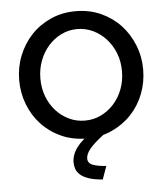

<svg xmlns="http://www.w3.org/2000/svg" viewBox="-52 -577 703 813"><g transform="rotate(-5 299.5 -171.0)"><path d="M299 10Q240 10 191.5 -12Q143 -34 108.5 -71Q74 -108 55 -157Q36 -206 36 -260Q36 -315 55.5 -364Q75 -413 109.5 -450Q144 -487 192.5 -509Q241 -531 299 -531Q358 -531 406.5 -509Q455 -487 489.5 -450Q524 -413 543.5 -364Q563 -315 563 -260Q563 -206 544 -157Q525 -108 490 -71Q455 -34 406.5 -12Q358 10 299 10ZM126 -259Q126 -218 139.5 -183Q153 -148 176.5 -122Q200 -96 231.5 -81Q263 -66 299 -66Q335 -66 366.5 -81Q398 -96 422 -122.5Q446 -149 459.5 -184.5Q473 -220 473 -261Q473 -302 459.5 -337Q446 -372 422 -398.5Q398 -425 366.5 -440Q335 -455 299 -455Q263 -455 231.5 -439.5Q200 -424 176.5 -397.5Q153 -371 139.5 -335.5Q126 -300 126 -259ZM235 107Q235 74 257.5 43.5Q280 13 328 -18H352L372 0Q330 32 312 54Q294 76 294 95Q294 115 315 123Q336 131 372 133L352 189Q315 186 292 178Q269 170 256.5 158.5Q244 147 239.5 133.5Q235 120 235 107Z"/></g></svg>

Font: Rising Sun
Style: Regular
Weight: 400
Designer: Matt McInerney, Pablo Impallari, Rodrigo Fuenzalida (Raleway font), Stephen Hutchings (Greek), Cristiano Sobral (main ch
Foundry: The Rising Sun Project Authors
Version: Version 4.327; ttfautohint (v1.8.4.7-5d5b-dirty)